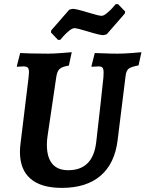

<svg xmlns="http://www.w3.org/2000/svg" viewBox="-20 -902 708 934"><path d="M208 -198Q208 -137 234 -105.5Q260 -74 312 -74Q432 -74 448 -210Q457 -287 468 -386Q479 -485 483 -525Q484 -535 484 -549Q484 -567 478.5 -573Q473 -579 459 -579Q450 -579 440 -578Q430 -577 426 -577L425 -581L441 -644Q453 -644 486 -642.5Q519 -641 552 -641Q583 -641 620 -644Q657 -647 668 -648L654 -584Q617 -577 605.5 -567.5Q594 -558 591 -533L552 -219Q538 -106 469 -47Q400 12 281 12Q180 12 128.5 -32.5Q77 -77 77 -163Q77 -183 80 -205L119 -525Q121 -545 121 -551Q121 -567 115 -573Q109 -579 94 -579Q85 -579 75.5 -578Q66 -577 63 -577L62 -581L78 -644Q92 -643 131 -642Q170 -641 214 -641Q239 -641 278 -644Q317 -647 329 -648L315 -583Q283 -578 270.5 -567Q258 -556 254 -529L211 -238Q208 -217 208 -198ZM228 -744 229 -754 317 -855 333 -859Q351 -859 409 -841Q461 -825 474 -825Q484 -825 499.5 -837.5Q515 -850 527.5 -864Q540 -878 543 -882H554L589 -846L587 -836L499 -735L483 -731Q465 -731 407 -749Q355 -765 342 -765Q332 -765 316.5 -752.5Q301 -740 288.5 -726Q276 -712 273 -708H262Z"/></svg>

Font: Alegreya SC
Style: Bold Italic
Weight: 700
Italic angle: -7°
Designer: Juan Pablo del Peral
Foundry: Huerta Tipografica
Version: Version 2.007; ttfautohint (v1.6)